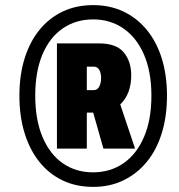

<svg xmlns="http://www.w3.org/2000/svg" viewBox="-20 -720 701 752"><path d="M345 12Q279 12 226 -13Q173 -38 135 -85Q97 -132 76.5 -198Q56 -264 56 -345Q56 -426 76.5 -491.5Q97 -557 135 -603.5Q173 -650 226 -675Q279 -700 345 -700Q410 -700 463 -675Q516 -650 554.5 -603.5Q593 -557 613.5 -491.5Q634 -426 634 -345Q634 -264 613.5 -198Q593 -132 554.5 -85.5Q516 -39 463 -13.5Q410 12 345 12ZM344 -45Q412 -45 463.5 -80.5Q515 -116 544 -183.5Q573 -251 573 -345Q573 -439 544 -506Q515 -573 463.5 -608.5Q412 -644 345 -644Q277 -644 225.5 -608.5Q174 -573 146 -506Q118 -439 118 -346Q118 -251 146.5 -183.5Q175 -116 226 -80.5Q277 -45 344 -45ZM203 -138V-550H368Q436 -550 465 -514.5Q494 -479 494 -425Q494 -390 483.5 -361Q473 -332 451 -311L509 -138H385L345 -279H320V-138ZM320 -367H347Q362 -367 369 -381.5Q376 -396 376 -414Q376 -433 369 -446Q362 -459 347 -459H320Z"/></svg>

Font: Archivo Condensed Black
Style: Italic
Weight: 900
Width: 3
Italic angle: -10°
Designer: Hector Gatti
Foundry: Omnibus-Type
Version: Version 2.001